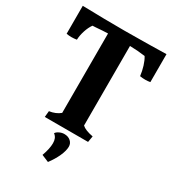

<svg xmlns="http://www.w3.org/2000/svg" viewBox="-210 -786 1007 1118"><g transform="rotate(30 293.5 -226.5)"><path d="M220 -71V-605Q185 -604 139 -600L119 -599Q103 -577 92.5 -544.5Q82 -512 81 -483Q63 -480 45 -480Q29 -480 12 -483V-671Q166 -667 293 -667Q369 -667 452.5 -668.5Q536 -670 575 -671V-483Q559 -480 542 -480Q524 -480 506 -483Q502 -516 492.5 -546.5Q483 -577 470 -598Q420 -605 367 -606V-71Q388 -51 442 -41L435 0H144L148 -41Q191 -47 220 -71ZM262 109Q262 91 256.5 78Q251 65 238 55Q245 44 261 36.5Q277 29 293 29Q319 29 335.5 43.5Q352 58 352 80Q352 107 335.5 144Q319 181 291 218L243 198Q262 146 262 109Z"/></g></svg>

Font: Caladea
Style: Bold
Weight: 700
Designer: Carolina Giovagnoli and Andres Torresi
Foundry: Carolina Giovagnoli & Andres Torresi
Version: Version 1.001